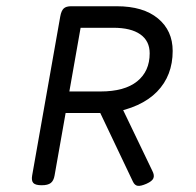

<svg xmlns="http://www.w3.org/2000/svg" viewBox="-20 -600 640 627"><path d="M212.4 -579.6Q195.8 -579.6 188 -572.3Q180.2 -564.9 176.8 -546.4L85 -26.9Q82 -9.8 88.9 -2.4Q95.7 4.9 115.7 4.9H116.7Q136.2 4.9 145.8 -2.4Q155.3 -9.8 158.2 -26.9L194.3 -231H340.3Q441.4 -248 492.7 -300.5Q543.9 -353 543.9 -433.6Q543.9 -500 495.8 -539.8Q447.8 -579.6 361.3 -579.6ZM304.2 -237.8 414.1 -6.8Q419.9 5.4 429.7 6.8Q439.5 8.3 458.5 0Q477.1 -8.3 481 -18.1Q484.9 -27.8 477.5 -42L379.9 -245.1ZM468.8 -425.8Q468.8 -367.2 427.7 -334.2Q386.7 -301.3 308.1 -301.3H206.5L243.2 -509.3H350.1Q407.7 -509.3 438.2 -487.8Q468.8 -466.3 468.8 -425.8Z"/></svg>

Font: Courier Prime Sans
Style: Regular
Weight: 300
Italic angle: -10°
Designer: Alan Dague-Greene
Foundry: Quote-Unquote Apps
Version: Version 3.23